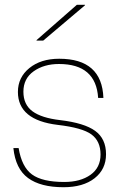

<svg xmlns="http://www.w3.org/2000/svg" viewBox="-20 -770 505 804"><path d="M228 -524Q407 -524 413 -360H391Q382 -502 227 -502Q164 -502 121 -471.5Q78 -441 78 -386Q78 -332 116 -304Q154 -276 232 -267Q333 -255 378.5 -222Q424 -189 424 -124Q424 -61 376 -23.5Q328 14 246 14Q150 14 97.5 -24.5Q45 -63 36 -150H58Q71 -71 114 -39.5Q157 -8 249 -8Q317 -8 359 -38Q401 -68 401 -123Q401 -179 363 -207Q325 -235 222 -247Q55 -267 55 -385Q55 -446 103 -485Q151 -524 228 -524ZM133 -600V-602L302 -750H336V-748L161 -600Z"/></svg>

Font: Nacelle Thin
Style: Regular
Weight: 100
Designer: Sora Sagano
Foundry: Sora Sagano
Version: Version 1.000;FEAKit 1.0